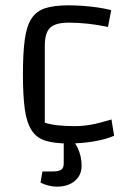

<svg xmlns="http://www.w3.org/2000/svg" viewBox="-20 -529 493 720"><path d="M237 9Q183 9 150 -1.5Q117 -12 98.5 -40.5Q80 -69 73 -119.5Q66 -170 66 -250Q66 -331 73 -381.5Q80 -432 98.5 -460Q117 -488 150.5 -498.5Q184 -509 237 -509Q263 -509 291 -507Q319 -505 346.5 -501Q374 -497 397 -491L385 -428Q347 -436 310.5 -440Q274 -444 238 -444Q187 -444 167.5 -424.5Q148 -405 148 -357V-69Q187 -56 260 -56Q291 -56 321.5 -61.5Q352 -67 398 -81L408 -20Q376 -6 330.5 1.5Q285 9 237 9ZM193 171Q164 171 132 156L139 114H176Q200 114 209.5 107.5Q219 101 219 84V-21H231Q256 -6 271 25Q286 56 286 93Q286 128 260.5 149.5Q235 171 193 171Z"/></svg>

Font: Changa ExtraLight Light
Style: Regular
Weight: 300
Version: Version 3.002; ttfautohint (v1.8.2)